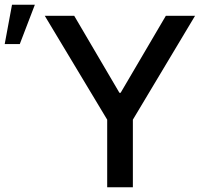

<svg xmlns="http://www.w3.org/2000/svg" viewBox="-165 -795 874 815"><path d="M25 -728 290 -287V0H399V-287L663 -728H539L347 -401H342L150 -728ZM-145 -608H-81L-17 -775H-114Z"/></svg>

Font: Wafeq Medium
Style: Regular
Weight: 500
Designer: Rasmus Andersson & Azza Alameddine
Foundry: Google & TypeTogether
Version: Version 3.000;January 28, 2025;FontCreator 15.0.0.3014 64-bi